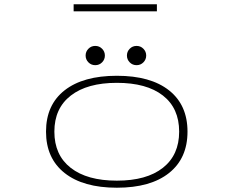

<svg xmlns="http://www.w3.org/2000/svg" viewBox="-20 -866 1090 897"><path d="M324 -846H713V-813H324ZM457 -574.8Q444 -561.5 425 -561.5Q406 -561.5 393 -574.8Q380 -588 380 -606.5Q380 -625 393 -638.2Q406 -651.5 425 -651.5Q444 -651.5 457 -638.2Q470 -625 470 -606.5Q470 -588 457 -574.8ZM650 -574.8Q637 -561.5 618 -561.5Q599 -561.5 586 -574.8Q573 -588 573 -606.5Q573 -625 586 -638.2Q599 -651.5 618 -651.5Q637 -651.5 650 -638.2Q663 -625 663 -606.5Q663 -588 650 -574.8ZM195 -251Q195 -376 281.8 -444Q368.5 -512 526 -512Q683.5 -512 769.8 -443.8Q856 -375.5 856 -251Q856 -126.5 769.8 -57.8Q683.5 11 526 11Q368.5 11 281.8 -57.8Q195 -126.5 195 -251ZM817 -251Q817 -360.5 741 -419.8Q665 -479 526 -479Q387.5 -479 310.8 -419.5Q234 -360 234 -251Q234 -141.5 310.5 -81.8Q387 -22 526 -22Q665 -22 741 -82Q817 -142 817 -251Z"/></svg>

Font: League Mono Extended Thin
Style: Regular
Weight: 100
Width: 9
Designer: Tyler Finck
Foundry: The League of Moveable Type / Tyler Finck
Version: Version 2.210